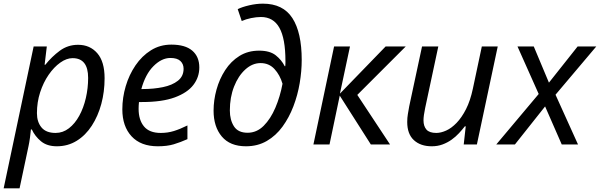

<svg xmlns="http://www.w3.org/2000/svg" viewBox="-42 -790 3281 1050"><path d="M-22 240 142 -536H214L202 -436H206Q241 -480 285 -512.5Q329 -545 385 -545Q450 -545 490 -499Q530 -453 530 -362Q530 -288 512 -221.5Q494 -155 460 -102.5Q426 -50 377.5 -20Q329 10 269 10Q215 10 182 -17.5Q149 -45 132 -82H127Q126 -66 122 -37.5Q118 -9 114 9L65 240ZM262 -63Q302 -63 335 -88.5Q368 -114 391.5 -157Q415 -200 427.5 -254Q440 -308 440 -364Q440 -472 355 -472Q322 -472 287.5 -447.5Q253 -423 224 -381Q195 -339 177.5 -285Q160 -231 160 -171Q160 -123 185 -93Q210 -63 262 -63Z M821 10Q728 10 677.5 -44.5Q627 -99 627 -192Q627 -256 645.5 -318.5Q664 -381 699 -432.5Q734 -484 783.5 -515Q833 -546 895 -546Q971 -546 1009.5 -513Q1048 -480 1048 -421Q1048 -368 1015.5 -325.5Q983 -283 914 -257.5Q845 -232 735 -232H718Q717 -223 716.5 -213Q716 -203 716 -195Q716 -134 745.5 -98.5Q775 -63 837 -63Q875 -63 909 -73.5Q943 -84 983 -104V-29Q945 -12 908.5 -1Q872 10 821 10ZM731 -303H738Q798 -303 849 -313.5Q900 -324 931 -348.5Q962 -373 962 -414Q962 -440 944.5 -456.5Q927 -473 890 -473Q842 -473 797.5 -428.5Q753 -384 731 -303Z M1303 10Q1216 10 1171 -43.5Q1126 -97 1126 -185Q1126 -242 1142 -300Q1158 -358 1189.5 -406.5Q1221 -455 1267.5 -484Q1314 -513 1375 -513Q1434 -513 1466 -487.5Q1498 -462 1515 -428H1518Q1519 -436 1519 -443.5Q1519 -451 1519 -456Q1519 -579 1486 -638Q1453 -697 1385 -697Q1360 -697 1331 -691Q1302 -685 1280 -675L1258 -740Q1282 -752 1321 -761Q1360 -770 1396 -770Q1506 -770 1557 -691Q1608 -612 1608 -462Q1608 -401 1597 -335.5Q1586 -270 1562.5 -208.5Q1539 -147 1503 -97.5Q1467 -48 1417 -19Q1367 10 1303 10ZM1312 -64Q1362 -64 1400 -102Q1438 -140 1464 -201Q1490 -262 1503 -332Q1489 -380 1459 -412.5Q1429 -445 1383 -445Q1338 -445 1299.5 -410Q1261 -375 1238 -316.5Q1215 -258 1215 -186Q1215 -134 1237.5 -99Q1260 -64 1312 -64Z M1785 -536H1872L1817 -278L2067 -536H2177L1912 -271L2091 0H1986L1816 -267L1760 0H1672Z M2185 -123Q2185 -146 2188.5 -166Q2192 -186 2196 -209L2266 -536H2355L2283 -199Q2274 -156 2274 -132Q2274 -100 2290 -81.5Q2306 -63 2344 -63Q2369 -63 2398 -76Q2427 -89 2455 -118Q2483 -147 2506.5 -193Q2530 -239 2544 -305L2593 -536H2680L2566 0H2494L2505 -99H2500Q2486 -81 2468 -61.5Q2450 -42 2427.5 -26Q2405 -10 2378 0Q2351 10 2319 10Q2258 10 2221.5 -23.5Q2185 -57 2185 -123Z M2904 -276 2788 -536H2877L2960 -338L3117 -536H3219L2996 -272L3119 0H3030L2939 -208L2774 0H2672Z"/></svg>

Font: BC Sans
Style: Italic
Weight: 400
Italic angle: -12°
Designer: Monotype Design Team
Designer: Province of B.C.
Foundry: Monotype Imaging Inc.
Version: Version 2.000;GOOG;noto-source:20170915:90ef993387c0